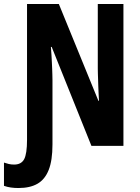

<svg xmlns="http://www.w3.org/2000/svg" viewBox="-74 -734 702 966"><path d="M19 212Q-1 212 -19 209.5Q-37 207 -54 201V84Q-42 88 -30 91Q-18 94 -3 94Q33 94 47.5 67Q62 40 62 -31V-714H222L421 -227H424Q423 -247 422 -265.5Q421 -284 420.5 -301Q420 -318 419.5 -333.5Q419 -349 418.5 -363Q418 -377 418 -389V-714H547V0H386L186 -498H182Q184 -477 185 -457.5Q186 -438 187 -420.5Q188 -403 188.5 -387Q189 -371 189.5 -357Q190 -343 190 -331V-7Q190 73 171 121Q152 169 114.5 190.5Q77 212 19 212Z"/></svg>

Font: Noto Sans Display ExtraCondensed
Style: Bold
Weight: 700
Width: 2
Designer: Monotype Design Team
Foundry: Monotype Imaging Inc.
Version: Version 2.003